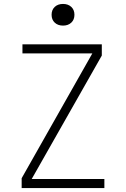

<svg xmlns="http://www.w3.org/2000/svg" viewBox="-20 -955 640 975"><path d="M90 0V-50L449 -684H94V-730H497V-673L141 -46H510V0ZM300 -825Q274 -825 258 -840Q242 -855 242 -880Q242 -905 258 -920Q274 -935 300 -935Q326 -935 342 -920Q358 -905 358 -880Q358 -855 342 -840Q326 -825 300 -825Z"/></svg>

Font: NKDuy Mono Thin
Style: Regular
Weight: 100
Monospace: yes
Designer: NKDuy
Foundry: NKDuy
Version: Version 2.251; ttfautohint (v1.8.4.7-5d5b)